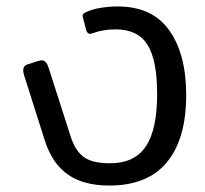

<svg xmlns="http://www.w3.org/2000/svg" viewBox="-20 -560 634 595"><path d="M119 -124 54 -329Q52 -337 52 -342Q52 -356 64 -360L98 -371Q106 -373 109 -373Q123 -373 130 -352L199 -137Q213 -93 239.5 -73.5Q266 -54 321 -54Q397 -54 432 -106.5Q467 -159 467 -268Q467 -374 437 -421.5Q407 -469 338 -469Q299 -469 267 -457L259 -455Q251 -455 247 -467L237 -506Q236 -508 236 -511Q236 -515 238.5 -517.5Q241 -520 246 -522Q261 -530 288 -535Q315 -540 344 -540Q452 -540 504.5 -466Q557 -392 557 -266Q557 -129 497 -57Q437 15 319 15Q239 15 190.5 -19Q142 -53 119 -124Z"/></svg>

Font: Mitr Light
Style: Regular
Weight: 300
Designer: Thanarat Vachiruckul
Foundry: Cadson Demak
Version: Version 1.002